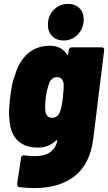

<svg xmlns="http://www.w3.org/2000/svg" viewBox="-20 -763 555 986"><path d="M349 -520H502Q509 -520 512.5 -516Q516 -512 515 -505L459 -51Q443 79 364 141Q285 203 155 203Q122 203 79 198Q67 196 68 182L88 48Q91 32 106 35Q131 39 157 39Q206 39 235 20.5Q264 2 274 -38Q275 -42 272 -43Q269 -44 267 -41Q230 -5 174 -5Q109 -5 70.5 -41.5Q32 -78 28 -156Q27 -158 27 -162Q26 -167 26 -181Q26 -200 32 -263Q42 -342 54 -368L56 -374Q77 -448 123 -488Q169 -528 236 -528Q296 -528 324 -483Q326 -481 328 -481.5Q330 -482 330 -485L333 -505Q334 -512 338 -516Q342 -520 349 -520ZM289 -191Q298 -219 303 -263Q308 -308 307 -333Q301 -367 272 -367Q259 -367 248 -358Q237 -349 232 -334Q220 -300 215 -262Q212 -238 212 -215Q212 -199 213 -192Q215 -176 224 -167Q233 -158 247 -158Q277 -158 289 -191ZM226 -635Q226 -682 256 -712.5Q286 -743 330 -743Q366 -743 388 -721Q410 -699 410 -664Q410 -618 380 -586.5Q350 -555 307 -555Q270 -555 248 -577.5Q226 -600 226 -635Z"/></svg>

Font: Barlow Semi Condensed Black
Style: Italic
Weight: 900
Width: 4
Italic angle: -7°
Designer: Jeremy Tribby
Foundry: Tribby Type
Version: Version 1.408